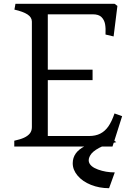

<svg xmlns="http://www.w3.org/2000/svg" viewBox="-20 -770 707 1009"><path d="M466.5 -348.8H231.2V-55.2H447.2Q482.5 -55.2 507 -67.8Q531.5 -80.2 549.4 -105.6Q567.2 -131 581.8 -173.8L621.8 -159.5L571.2 0H55V-30.5Q86.5 -37.2 106.1 -46.2Q125.8 -55.2 136.6 -68.5Q147.5 -81.8 147.5 -101.8V-656.5Q147.5 -678.8 124.8 -693.9Q102 -709 55.8 -719.5L61.2 -750H582L597 -739L577 -578.5L534.5 -588.5Q536.2 -620.8 532.2 -643Q528.2 -665.2 513.5 -680Q498.8 -694.8 467.8 -694.8H231.2V-404H466.5ZM447.2 81Q454.2 106 495.2 121Q536.2 136 583.2 136L553.2 219Q502.2 219 458.2 201.5Q414.2 184 388.2 153.5Q362.2 123 362.2 88Q362.2 31 424.2 -1Q486.2 -33 563.2 -43L591.2 -23Q534.2 -11 500.2 7.5Q466.2 26 454.8 45.5Q443.2 65 447.2 81Z"/></svg>

Font: TMT Limkin
Style: Regular
Weight: 400
Designer: Gabriel Drozdov
Version: Version 1.000;Glyphs 3.1.2 (3151)